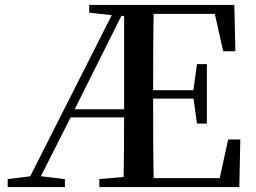

<svg xmlns="http://www.w3.org/2000/svg" viewBox="-20 -755 1032 775"><path d="M478 0Q480 -81 480.5 -160.5Q481 -240 481 -311V-735H601Q599 -651 598.5 -564Q598 -477 598 -384V-359Q598 -261 598.5 -173.5Q599 -86 601 0ZM11 0V-32L115 -45H133L242 -32V0ZM775 -256 760 -366V-387L775 -496H815V-256ZM881 -548 847 -699H540V-735H926L930 -548ZM540 0V-36H867L901 -192H950L946 0ZM340 -704V-735H540V-691H455ZM381 0V-32L527 -45H540V0ZM80 0 452 -735H492L273 -297L123 0ZM247 -281 256 -314H541V-281ZM540 -357V-391H783V-357Z"/></svg>

Font: Noto Serif SC ExtraLight SemiBold
Style: Regular
Weight: 600
Version: Version 2.002-H1;hotconv 1.1.0;makeotfexe 2.6.0